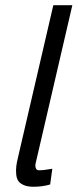

<svg xmlns="http://www.w3.org/2000/svg" viewBox="-20 -710 299 740"><path d="M118.2 -84Q114.3 -71.8 118.2 -61.5Q121.1 -53.7 130.4 -53.7Q147.9 -53.7 181.6 -59.6L173.3 1Q143.6 9.8 108.9 9.8Q86.4 9.8 71.8 3.4Q57.1 -2.9 50.5 -12.7Q43.9 -22.5 42.5 -38.1Q41 -53.7 42.7 -68.4Q44.4 -83 49.3 -103L185.5 -689.9H258.8ZM118.2 -84V-83.5Z"/></svg>

Font: HK Grotesk Italic
Style: Regular
Weight: 400
Italic angle: -13°
Designer: Alfredo Marco Pradil and Stefan Peev
Foundry: Hanken Design Co.
Version: Version 1.000;PS 001.000;hotconv 1.0.88;makeotf.lib2.5.64775